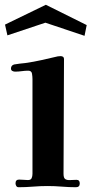

<svg xmlns="http://www.w3.org/2000/svg" viewBox="-20 -780 384 804"><path d="M314 -12Q314 4 298 4Q269 4 239 1.5Q209 -1 179 -1Q149 -1 118.5 1.5Q88 4 58 4Q51 4 48 -1.5Q45 -7 45 -12Q45 -28 60 -28Q70 -28 79 -27Q88 -26 97 -26Q109 -26 112.5 -34Q116 -42 116 -52V-449Q116 -459 114 -471.5Q112 -484 98 -484Q85 -484 71 -482Q57 -480 43 -480Q37 -480 31.5 -483Q26 -486 26 -493Q26 -506 39 -510Q50 -512 62.5 -513.5Q75 -515 86 -516Q121 -521 154.5 -528.5Q188 -536 222 -544Q225 -544 228 -544.5Q231 -545 233 -545Q248 -545 248 -533Q248 -413 247 -292.5Q246 -172 246 -52Q246 -34 254 -29.5Q262 -25 274.5 -26Q287 -27 300 -27Q314 -27 314 -12ZM343 -675 334 -630 170 -685 11 -632 1 -677 172 -760Z"/></svg>

Font: Kaisei HarunoUmi
Style: Bold
Weight: 700
Designer: Font-Kai, 金井和夫
Foundry: KAZUO KANAI
Version: Version 5.003